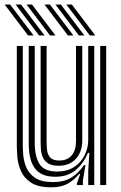

<svg xmlns="http://www.w3.org/2000/svg" viewBox="-32 -798 522 828"><path d="M188.5 9.8Q132 9.8 101.4 -10.8Q70.8 -31.2 57.9 -61.4Q45 -91.5 42.8 -121.8Q40.5 -152 40.5 -171.8V-600H66.2V-176.8Q66.2 -158 68.2 -130.5Q70.2 -103 81.5 -76Q92.8 -49 119.8 -30.9Q146.8 -12.8 197 -12.8Q242.8 -12.8 274.1 -31.2Q305.5 -49.8 330.2 -86H336.5L325.5 -19.8V0H299.8L299.5 -6.5L313.8 -47.5H309Q284.8 -18.8 257.5 -4.5Q230.2 9.8 188.5 9.8ZM400.2 0V-600H426V0ZM220.5 -83.2Q190.2 -83.2 174.1 -94.4Q158 -105.5 151.6 -122.2Q145.2 -139 144.2 -156.5Q143.2 -174 143.2 -186.8V-600H169V-188.2Q169 -172.5 170.6 -153.2Q172.2 -134 183.6 -119.9Q195 -105.8 224.5 -105.8Q258 -105.8 276.9 -127.6Q295.8 -149.5 295.8 -189.8V-600H322.8V-192.5Q322.8 -143.5 295.5 -113.4Q268.2 -83.2 220.5 -83.2ZM204.5 -35.8Q145 -36.2 118.5 -71.8Q92 -107.2 92 -178.5V-600H117.8V-181.8Q117.8 -124 138.1 -91.1Q158.5 -58.2 214.2 -58.2Q257.5 -58.2 287.5 -77.8Q317.5 -97.2 333 -128.5Q348.5 -159.8 348.5 -194.8V-600H374.5V0H348.5V-62L353.5 -138.8H347.2Q326.8 -90.5 292.1 -62.9Q257.5 -35.2 204.5 -35.8ZM183.8 -645 82.5 -778.5H106L207.2 -645ZM89.2 -645 -12 -778.5H11.5L113 -645ZM136.5 -645 35.2 -778.5H58.8L160.2 -645ZM355.5 -645 254 -778.5H277.8L379 -645ZM261 -645 159.8 -778.5H183.2L284.5 -645ZM308.2 -645 207 -778.5H230.5L331.8 -645Z"/></svg>

Font: Big Shoulders Inline Display ExtraBold
Style: Regular
Weight: 800
Designer: Patric King
Foundry: XO Type Co
Version: Version 1.000